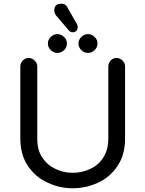

<svg xmlns="http://www.w3.org/2000/svg" viewBox="-20 -1028 780 1030"><path d="M370 -855Q357 -855 348 -866L280 -946Q271 -960 271 -971Q271 -1008 308 -1008Q319 -1008 327.5 -1004Q336 -1000 341 -989L391 -902Q397 -892 397 -883Q397 -871 390 -863Q383 -855 370 -855ZM288 -744Q268 -744 252.5 -759Q237 -774 237 -795Q237 -815 252.5 -830Q268 -845 288 -845Q308 -845 323.5 -830Q339 -815 339 -795Q339 -774 323.5 -759Q308 -744 288 -744ZM452 -744Q432 -744 416.5 -759Q401 -774 401 -795Q401 -815 416.5 -830Q432 -845 452 -845Q472 -845 487.5 -830Q503 -815 503 -795Q503 -774 487.5 -759Q472 -744 452 -744ZM370 -18Q299 -18 236 -48Q171 -77 130 -137.5Q89 -198 89 -285V-671Q89 -689 102 -703Q115 -717 134 -717Q152 -717 166 -703Q180 -689 180 -671V-282Q180 -222 207 -183Q233 -143 277 -122Q321 -101 370 -101Q421 -101 464 -122Q510 -143 535.5 -185Q561 -227 561 -282V-671Q561 -689 573.5 -703Q586 -717 605 -717Q624 -717 637.5 -703Q651 -689 651 -671V-285Q651 -242 641 -205Q631 -168 610 -137Q570 -77 505 -47.5Q440 -18 370 -18Z"/></svg>

Font: Huninn
Style: Regular
Weight: 400
Designer: justfont
Foundry: justfont
Version: Version 1.003